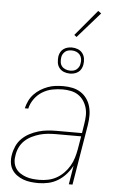

<svg xmlns="http://www.w3.org/2000/svg" viewBox="-63 -993 625 1042"><g transform="rotate(5 250.0 -471.5)"><path d="M187 8Q165 8 144 5.5Q123 3 104 -4Q85 -11 68.5 -23Q52 -35 41.5 -52Q31 -69 28.5 -90.5Q26 -112 30 -133Q34 -157 44.5 -180.5Q55 -204 73.5 -222Q92 -240 115 -252Q138 -264 162 -271Q186 -278 210.5 -280.5Q235 -283 259 -283H399L407 -334Q411 -357 411.5 -379.5Q412 -402 406 -422.5Q400 -443 388 -460.5Q376 -478 358.5 -489.5Q341 -501 319 -505.5Q297 -510 275 -510Q247 -510 218.5 -504.5Q190 -499 164.5 -483.5Q139 -468 121 -443Q103 -418 97 -390H78Q83 -411 92.5 -431Q102 -451 117.5 -467.5Q133 -484 152.5 -496Q172 -508 192.5 -515.5Q213 -523 234 -525.5Q255 -528 276 -528Q302 -528 326 -523Q350 -518 370 -505.5Q390 -493 404 -473.5Q418 -454 424.5 -430.5Q431 -407 431 -382Q431 -357 427 -331L372 0H352L369 -103Q356 -78 336.5 -56Q317 -34 292.5 -19Q268 -4 240.5 2Q213 8 187 8ZM190 -10Q214 -10 238 -15Q262 -20 283.5 -32Q305 -44 323 -62.5Q341 -81 353.5 -102.5Q366 -124 373 -147.5Q380 -171 384 -194L396 -265H259Q237 -265 215 -263Q193 -261 171.5 -255Q150 -249 128.5 -238.5Q107 -228 90 -212Q73 -196 63 -175Q53 -154 50 -132Q46 -113 48.5 -94.5Q51 -76 60.5 -61Q70 -46 85 -36Q100 -26 117 -20Q134 -14 152.5 -12Q171 -10 190 -10ZM305 -599Q288 -599 272.5 -605Q257 -611 247 -624Q237 -637 235 -653.5Q233 -670 235 -687Q237 -699 243 -710Q249 -721 259 -728Q269 -735 280.5 -738Q292 -741 304 -741Q321 -741 336.5 -735Q352 -729 362 -716Q372 -703 374.5 -686.5Q377 -670 374 -653Q372 -641 366 -630Q360 -619 350 -612Q340 -605 328.5 -602Q317 -599 305 -599ZM305 -615Q314 -615 323 -617Q332 -619 339.5 -625Q347 -631 352 -639.5Q357 -648 358 -657Q361 -670 359 -683Q357 -696 349.5 -705.5Q342 -715 330 -720Q318 -725 305 -725Q296 -725 286.5 -723Q277 -721 269.5 -715Q262 -709 257 -700.5Q252 -692 251 -683Q249 -670 250.5 -657Q252 -644 259.5 -634.5Q267 -625 279.5 -620Q292 -615 305 -615ZM324 -800 311 -810 429 -951 446 -939Z"/></g></svg>

Font: Iosevka Term Curly Th Obl
Style: Regular
Weight: 100
Italic angle: -9°
Designer: Belleve Invis
Foundry: Belleve Invis
Version: Version 32.3.0